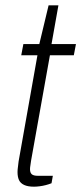

<svg xmlns="http://www.w3.org/2000/svg" viewBox="-20 -692 306 723"><path d="M108 11Q85 11 71 4.5Q57 -2 51.5 -14Q46 -26 46 -44Q46 -53 47.5 -63Q49 -73 50 -84L121 -484H60L68 -526H128L163 -672H200L174 -526H266L258 -484H168L97 -87Q96 -78 94.5 -69.5Q93 -61 93 -55Q93 -42 99.5 -36Q106 -30 123 -30H179L174 -2Q164 2 152.5 5Q141 8 129 9.5Q117 11 108 11Z"/></svg>

Font: Archivo SemiCondensed Thin
Style: Italic
Weight: 250
Width: 4
Italic angle: -10°
Designer: Hector Gatti
Foundry: Omnibus-Type
Version: Version 2.001